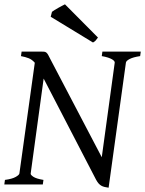

<svg xmlns="http://www.w3.org/2000/svg" viewBox="-20 -854 672 889"><path d="M628.9 -594.2Q596.7 -589.4 580.3 -580.8Q564 -572.3 563 -564L482.9 15.1Q472.7 13.7 464.4 11.7Q456.1 9.8 449.2 5.9Q442.4 2 436.5 -4.6Q430.7 -11.2 424.8 -22L182.1 -490.2L122.1 -50.8Q120.6 -44.9 134.3 -35.6Q147.9 -26.4 181.2 -21L178.2 0H0L2.9 -21Q36.1 -25.4 52.5 -34.7Q68.8 -43.9 69.8 -50.8L141.1 -563.5Q128.4 -578.1 113.3 -584.2Q98.1 -590.3 77.1 -594.2L80.1 -615.2H167Q177.7 -615.2 183.8 -614.7Q189.9 -614.3 194.6 -610.6Q199.2 -606.9 203.4 -599.1Q207.5 -591.3 214.8 -577.1L451.2 -126L511.2 -564Q511.7 -566.9 508.8 -571Q505.9 -575.2 498.8 -579.3Q491.7 -583.5 480 -587.4Q468.3 -591.3 451.2 -594.2L454.1 -615.2H631.8ZM433.6 -680.2Q426.8 -670.4 422.6 -666Q418.5 -661.6 410.6 -657.2L214.8 -776.4L220.7 -799.3Q225.1 -802.7 232.9 -807.6Q240.7 -812.5 249.5 -817.4Q258.3 -822.3 266.6 -826.7Q274.9 -831.1 280.8 -834Z"/></svg>

Font: Gentium Plus Phon
Style: Italic
Weight: 400
Italic angle: -8°
Designer: J. Victor Gaultney, Annie Olsen, Iska Routamaa, Becca Hirsbrunner
Foundry: SIL International
Version: Version 5.000